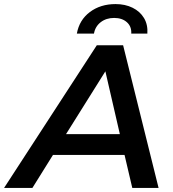

<svg xmlns="http://www.w3.org/2000/svg" viewBox="-78 -922 847 942"><path d="M-58 0 397 -700H526L700 0H571L533 -162H182L81 0ZM246 -264H510L439 -572ZM299 -757Q311 -824 363 -863Q415 -902 489 -902Q536 -902 572.5 -884Q609 -866 628.5 -833.5Q648 -801 645 -757H566Q568 -792 544.5 -813Q521 -834 482 -834Q443 -834 416 -813Q389 -792 383 -757Z"/></svg>

Font: Montserrat SemiBold
Style: Italic
Weight: 600
Italic angle: -11.3°
Designer: Julieta Ulanovsky
Foundry: Julieta Ulanovsky
Version: Version 9.000; ttfautohint (v1.8.4.7-5d5b)